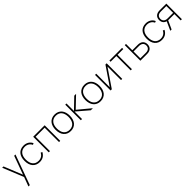

<svg xmlns="http://www.w3.org/2000/svg" viewBox="537 -2511 4707 4707"><g transform="rotate(-45 2890.5 -157.5)"><path d="M151 240 240 0.5 20 -540H66L261 -57.5L436 -540H481L198 240Z M773 15Q715.5 15 669.8 -4.5Q624 -24 592 -60.8Q560 -97.5 543 -150.5Q526 -203.5 526 -270Q526 -337 542.8 -390Q559.5 -443 591.2 -479.8Q623 -516.5 669 -535.8Q715 -555 773 -555Q810.5 -555 844.5 -545.8Q878.5 -536.5 906.8 -519Q935 -501.5 956.2 -476.8Q977.5 -452 990 -421L950 -404Q939 -429.5 921.2 -449.8Q903.5 -470 880.8 -484Q858 -498 830.8 -505.5Q803.5 -513 773 -513Q725 -513 687.5 -496.8Q650 -480.5 624 -449.2Q598 -418 584.5 -373Q571 -328 571 -270Q571 -215 583.8 -170Q596.5 -125 622 -93.2Q647.5 -61.5 685.2 -44.2Q723 -27 773 -27Q834 -27 879.2 -54.8Q924.5 -82.5 949 -135L990 -117Q956 -51.5 901.5 -18.2Q847 15 773 15Z M1095 0V-540H1493V0H1451V-498H1137V0Z M1850 15Q1790 15 1744 -6Q1698 -27 1666.5 -65Q1635 -103 1619 -155.5Q1603 -208 1603 -271Q1603 -335 1619.5 -387.2Q1636 -439.5 1667.5 -476.8Q1699 -514 1745 -534.5Q1791 -555 1850 -555Q1910.5 -555 1956.5 -534Q2002.5 -513 2033.8 -475.5Q2065 -438 2081 -385.8Q2097 -333.5 2097 -271Q2097 -207 2080.8 -154.2Q2064.5 -101.5 2033 -64Q2001.5 -26.5 1955.5 -5.8Q1909.5 15 1850 15ZM1850 -27Q1901 -27 1939 -44.8Q1977 -62.5 2002 -94.8Q2027 -127 2039.5 -171.8Q2052 -216.5 2052 -271Q2052 -326 2039.5 -370.8Q2027 -415.5 2001.8 -447Q1976.5 -478.5 1938.5 -495.8Q1900.5 -513 1850 -513Q1798.5 -513 1760.5 -495.2Q1722.5 -477.5 1697.5 -445.2Q1672.5 -413 1660.2 -368.8Q1648 -324.5 1648 -271Q1648 -216 1660.8 -171Q1673.5 -126 1699 -94Q1724.5 -62 1762.2 -44.5Q1800 -27 1850 -27Z M2207 -540H2249V-280L2519 -540H2582L2300 -270L2625 0H2553L2249 -260V0H2207Z M2882 15Q2822 15 2776 -6Q2730 -27 2698.5 -65Q2667 -103 2651 -155.5Q2635 -208 2635 -271Q2635 -335 2651.5 -387.2Q2668 -439.5 2699.5 -476.8Q2731 -514 2777 -534.5Q2823 -555 2882 -555Q2942.5 -555 2988.5 -534Q3034.5 -513 3065.8 -475.5Q3097 -438 3113 -385.8Q3129 -333.5 3129 -271Q3129 -207 3112.8 -154.2Q3096.5 -101.5 3065 -64Q3033.5 -26.5 2987.5 -5.8Q2941.5 15 2882 15ZM2882 -27Q2933 -27 2971 -44.8Q3009 -62.5 3034 -94.8Q3059 -127 3071.5 -171.8Q3084 -216.5 3084 -271Q3084 -326 3071.5 -370.8Q3059 -415.5 3033.8 -447Q3008.5 -478.5 2970.5 -495.8Q2932.5 -513 2882 -513Q2830.5 -513 2792.5 -495.2Q2754.5 -477.5 2729.5 -445.2Q2704.5 -413 2692.2 -368.8Q2680 -324.5 2680 -271Q2680 -216 2692.8 -171Q2705.5 -126 2731 -94Q2756.5 -62 2794.2 -44.5Q2832 -27 2882 -27Z M3642 -540V0H3600V-469L3281 0H3239V-540H3281V-71L3600 -540Z M3936 0V-498H3737V-540H4177V-498H3978V0Z M4505.5 0H4271V-540H4313V-321H4505.5Q4547.5 -321 4580.2 -309.8Q4613 -298.5 4635.5 -277.5Q4658 -256.5 4669.8 -226.8Q4681.5 -197 4681.5 -160.5Q4681.5 -124 4669.8 -94.2Q4658 -64.5 4635.5 -43.5Q4613 -22.5 4580.2 -11.2Q4547.5 0 4505.5 0ZM4504 -42Q4538 -42 4563.2 -50.8Q4588.5 -59.5 4605.5 -75Q4622.5 -90.5 4631 -112.5Q4639.5 -134.5 4639.5 -160.5Q4639.5 -187 4631 -208.8Q4622.5 -230.5 4605.5 -246Q4588.5 -261.5 4563.2 -270.2Q4538 -279 4504 -279H4313V-42Z M5008.5 15Q4951 15 4905.2 -4.5Q4859.5 -24 4827.5 -60.8Q4795.5 -97.5 4778.5 -150.5Q4761.5 -203.5 4761.5 -270Q4761.5 -337 4778.2 -390Q4795 -443 4826.8 -479.8Q4858.5 -516.5 4904.5 -535.8Q4950.5 -555 5008.5 -555Q5046 -555 5080 -545.8Q5114 -536.5 5142.2 -519Q5170.5 -501.5 5191.8 -476.8Q5213 -452 5225.5 -421L5185.5 -404Q5174.5 -429.5 5156.8 -449.8Q5139 -470 5116.2 -484Q5093.5 -498 5066.2 -505.5Q5039 -513 5008.5 -513Q4960.5 -513 4923 -496.8Q4885.5 -480.5 4859.5 -449.2Q4833.5 -418 4820 -373Q4806.5 -328 4806.5 -270Q4806.5 -215 4819.2 -170Q4832 -125 4857.5 -93.2Q4883 -61.5 4920.8 -44.2Q4958.5 -27 5008.5 -27Q5069.5 -27 5114.8 -54.8Q5160 -82.5 5184.5 -135L5225.5 -117Q5191.5 -51.5 5137 -18.2Q5082.5 15 5008.5 15Z M5309 0 5412 -227Q5357.5 -242 5329 -281.8Q5300.5 -321.5 5300.5 -379.5Q5300.5 -416 5312.2 -445.8Q5324 -475.5 5346.5 -496.5Q5369 -517.5 5401.8 -528.8Q5434.5 -540 5476.5 -540H5711V0H5669V-219H5476.5Q5471 -219 5465.8 -219.2Q5460.5 -219.5 5455 -220L5354 0ZM5478 -498Q5444.5 -498 5419 -489.2Q5393.5 -480.5 5376.5 -465Q5359.5 -449.5 5351 -427.8Q5342.5 -406 5342.5 -379.5Q5342.5 -353.5 5351 -331.5Q5359.5 -309.5 5376.5 -294Q5393.5 -278.5 5419 -269.8Q5444.5 -261 5478 -261H5669V-498Z"/></g></svg>

Font: Vela Sans ExtLt
Style: Regular
Weight: 200
Designer: Principal design: Mikhail Sharanda - project Manrope.
Design modification: Ravid Balaliev
Foundry: Mikhail Sharanda
Version: Version 1.001